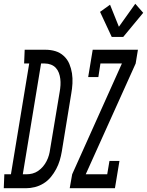

<svg xmlns="http://www.w3.org/2000/svg" viewBox="-86 -999 780 1019"><path d="M-66 0 -63 -74H-28L69 -662H42L45 -735H155Q183 -735 208 -727.5Q233 -720 252.5 -702Q272 -684 282 -660Q292 -636 296 -610Q300 -584 298.5 -556Q297 -528 292 -501L242 -195Q238 -171 231 -147.5Q224 -124 212 -101.5Q200 -79 183.5 -59Q167 -39 145 -25.5Q123 -12 99 -6Q75 0 51 0ZM35 -74H54Q70 -74 86 -78Q102 -82 116.5 -92Q131 -102 142 -115Q153 -128 161 -143.5Q169 -159 173.5 -175Q178 -191 180 -207L231 -513Q234 -530 235 -547Q236 -564 234 -580.5Q232 -597 226.5 -612Q221 -627 210.5 -638.5Q200 -650 184.5 -656Q169 -662 152 -662H132ZM507 -803 445 -936 498 -974 545 -857 632 -979 674 -931 568 -803ZM284 0 297 -74 561 -662H447L436 -590H382L406 -735H646L634 -662L369 -74H483L495 -145H548L524 0Z"/></svg>

Font: Iosevka Slab Extended Oblique
Style: Regular
Weight: 400
Width: 7
Italic angle: -9°
Monospace: yes
Designer: Belleve Invis
Foundry: Belleve Invis
Version: Version 11.1.0; ttfautohint (v1.8.3)